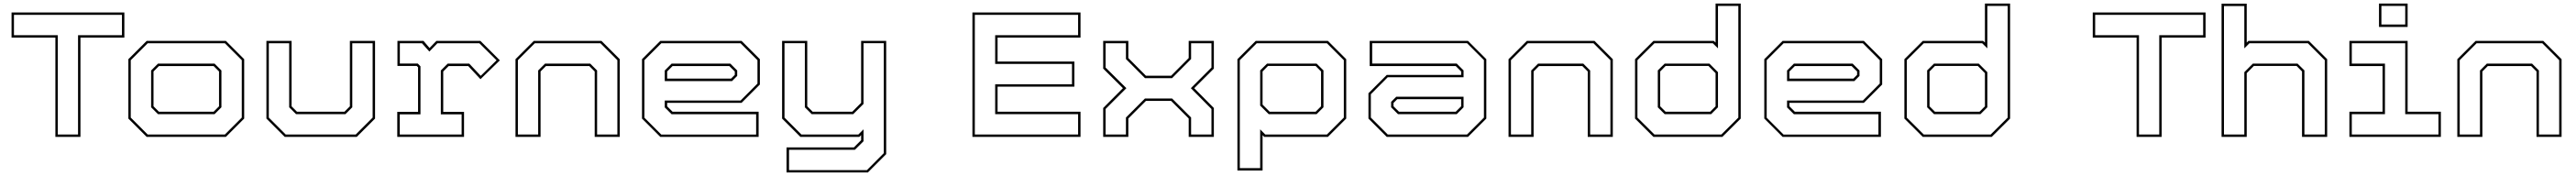

<svg xmlns="http://www.w3.org/2000/svg" viewBox="-20 -770 14490 990"><path d="M291.5 0V-558.5H45V-700H679.5V-558.5H432.5V0ZM305 -13.5H419V-572H666V-686.5H58.5V-572H305Z M805 0 702 -103V-437L805 -540H1250.5L1353.5 -437V-103L1250.5 0ZM810.5 -13.5H1245L1340 -108.5V-431.5L1245 -526.5H810.5L715.5 -431.5V-108.5ZM868.5 -128 830 -166.5V-373.5L868.5 -412H1187L1225.5 -373.5V-166.5L1187 -128ZM874 -141.5H1181.5L1212 -172V-368L1181.5 -398.5H874L843.5 -368V-172Z M1581.5 0 1478.5 -103V-540H1620V-172L1650.5 -141.5H1917.5L1948 -172V-540H2089.5V-103L1986.5 0ZM1587 -13.5H1981L2076 -108.5V-526.5H1961.5V-166.5L1923 -128H1645L1606.5 -166.5V-526.5H1492V-108.5Z M2214.5 0V-141H2331.5V-391.5L2324 -399H2215.5V-540H2362L2396 -500L2434.5 -540H2682L2791.5 -430.5L2682.5 -324.5L2613.5 -398.5H2503.5L2473 -368V-140.5H2590V0ZM2228.5 -13.5H2576.5V-127H2459.5V-373.5L2498 -412H2619.5L2684 -343.5L2773 -431L2676.5 -526.5H2440L2395 -480L2353.5 -526.5H2229V-412.5H2330L2345 -397V-127H2228.5Z M2879.5 0V-437L2982.5 -540H3363L3466 -437V0H3325V-368L3294.5 -398.5H3051L3020.5 -368V0ZM2893 -13.5H3007V-373.5L3045.5 -412H3300L3338.5 -373.5V-13.5H3452.5V-431.5L3357.5 -526.5H2988L2893 -431.5Z M4151 -540 4254 -437V-294.5L4151 -191.5H3732.5V-172L3763 -141.5H4247V0H3694L3591 -103V-437L3694 -540ZM4145.5 -526.5H3699.5L3604.5 -431.5V-108L3699.5 -13H4233V-127.5H3757.5L3719 -166V-204.5H4145.5L4240.5 -300V-431.5ZM4088 -412 4126.5 -373.5V-343L4097.5 -314H3719V-373.5L3757.5 -412ZM4082 -398.5H3763L3732.5 -368V-328H4092L4113 -349V-368Z M4482 0 4379 -103V-540H4520.5V-172L4551 -141.5H4773.5L4823.5 -191.5V-540H4964.5V97L4861.5 200H4404V59H4783L4823.5 18.5V-10L4813.5 0ZM4418 187H4856L4951 91.5V-527H4837V-185.5L4779 -128H4545.5L4507 -166.5V-527H4392.5V-108.5L4487.5 -13.5H4808L4837 -42.5V24.5L4788.5 72.5H4418Z M5449.5 0V-700H6057.5V-558.5H5591V-424H6023V-282.5H5591V-141.5H6057.5V0ZM5463 -13.5H6044V-128H5577.5V-296H6009.5V-410.5H5577.5V-572H6044V-686.5H5463Z M6185 0V-162.5L6296 -274L6185 -384V-540H6326.5V-443.5L6425.5 -344H6567L6666 -443.5V-540H6807.5V-384L6697 -274L6807.5 -162.5V0H6666V-103.5L6567 -202.5H6425.5L6326.5 -103.5V0ZM6198.5 -13.5H6313V-109L6420 -216H6572.5L6679.5 -109V-13.5H6794V-157L6678 -274L6794 -390V-526.5H6679.5V-438L6572.5 -330.5H6420L6313 -438V-526.5H6198.5V-390L6315.5 -274L6198.5 -157Z M6940 189V-437L7043 -540H7449L7552 -437V-103L7449 0H7091L7081.5 -10V189ZM6953.5 175.5H7068V-42.5L7096.5 -13.5H7443.5L7538.5 -108.5V-431.5L7443.5 -526.5H7048.5L6953.5 -431.5ZM7116 -128 7068 -176V-374L7106.5 -412H7385.5L7424 -374V-166.5L7385.5 -128ZM7121.5 -141.5H7380L7410.5 -172V-368L7380 -399H7112L7081.5 -368V-181.5Z M7780 0 7677 -103V-245.5L7780 -348.5H8198.5V-368L8168 -398.5H7684V-540H8237L8340 -437V-103L8237 0ZM7785.5 -13.5H8231.5L8326.5 -108.5V-432L8231.5 -527H7698V-412.5H8173.5L8212 -374V-335.5H7785.5L7690.5 -240V-108.5ZM7843 -128 7804.5 -166.5V-197L7833.5 -226H8212V-166.5L8173.5 -128ZM7849 -141.5H8168L8198.5 -172V-212H7839L7818 -191V-172Z M8465 0V-437L8568 -540H8948.5L9051.5 -437V0H8910.5V-368L8880 -398.5H8636.5L8606 -368V0ZM8478.5 -13.5H8592.5V-373.5L8631 -412H8885.5L8924 -373.5V-13.5H9038V-431.5L8943 -526.5H8573.5L8478.5 -431.5Z M9667.5 0H9280L9176.5 -103V-437L9280 -540H9619.5L9629.5 -530.5V-750H9771V-103ZM9662 -13.5 9757.5 -108.5V-736.5H9643V-498L9614 -526.5H9285.5L9190 -431.5V-108.5L9285.5 -13.5ZM9604.5 -128H9343L9304.5 -166.5V-374L9343 -412H9595L9643 -364V-166.5ZM9599 -141.5 9629.5 -172V-358.5L9589.5 -399H9348.5L9318 -368V-172L9348.5 -141.5Z M10463.5 -540 10566.5 -437V-294.5L10463.5 -191.5H10045V-172L10075.5 -141.5H10559.5V0H10006.5L9903.5 -103V-437L10006.5 -540ZM10458 -526.5H10012L9917 -431.5V-108L10012 -13H10545.5V-127.5H10070L10031.5 -166V-204.5H10458L10553 -300V-431.5ZM10400.5 -412 10439 -373.5V-343L10410 -314H10031.5V-373.5L10070 -412ZM10394.5 -398.5H10075.5L10045 -368V-328H10404.5L10425.5 -349V-368Z M11182.5 0H10795L10691.5 -103V-437L10795 -540H11134.5L11144.5 -530.5V-750H11286V-103ZM11177 -13.5 11272.5 -108.5V-736.5H11158V-498L11129 -526.5H10800.5L10705 -431.5V-108.5L10800.5 -13.5ZM11119.5 -128H10858L10819.5 -166.5V-374L10858 -412H11110L11158 -364V-166.5ZM11114 -141.5 11144.5 -172V-358.5L11104.5 -399H10863.5L10833 -368V-172L10863.5 -141.5Z M11997.5 0V-558.5H11751V-700H12385.5V-558.5H12138.5V0ZM12011 -13.5H12125V-572H12372V-686.5H11764.5V-572H12011Z M12475.5 0V-749.5H12617V-530.5L12626.5 -540H12966.5L13069.5 -437V0H12928V-368L12897.5 -399H12657L12617 -358.5V0ZM12489 -13.5H12603.5V-364L12651.5 -412H12903L12941.5 -374V-13.5H13056V-431.5L12961 -526.5H12632L12603.5 -498V-736H12489Z M13361 -618.5V-750H13522V-618.5ZM13374.5 -632H13508.5V-736.5H13374.5ZM13194.5 0V-141.5H13381V-398.5H13194.5V-540H13522V-141.5H13709V0ZM13208 -13.5H13695.5V-128H13508.5V-526.5H13208V-412H13394.5V-128H13208Z M13801.5 0V-437L13904.5 -540H14285L14388 -437V0H14247V-368L14216.5 -398.5H13973L13942.5 -368V0ZM13815 -13.5H13929V-373.5L13967.5 -412H14222L14260.5 -373.5V-13.5H14374.5V-431.5L14279.5 -526.5H13910L13815 -431.5Z"/></svg>

Font: Tourney Expanded Thin
Style: Regular
Weight: 100
Width: 7
Designer: Tyler Finck
Foundry: Etcetera Type Co
Version: Version 1.010; ttfautohint (v1.8.3)